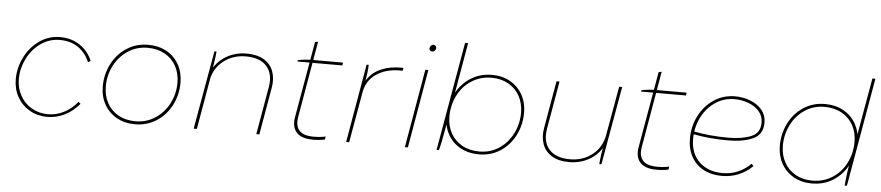

<svg xmlns="http://www.w3.org/2000/svg" viewBox="-42 -990 5814 1267"><g transform="rotate(5 2864.5 -356.5)"><path d="M63 -223Q63 -298 97.5 -368Q132 -438 193.5 -481.5Q255 -525 332 -525Q406 -525 462 -487.5Q518 -450 545 -386L528 -376Q502 -438 451.5 -472Q401 -506 332 -506Q260 -506 203 -465Q146 -424 114.5 -359.5Q83 -295 83 -227Q83 -167 110 -117.5Q137 -68 185.5 -39.5Q234 -11 294 -11Q350 -11 399.5 -36.5Q449 -62 489 -110L503 -98Q462 -48 407 -20.5Q352 7 291 7Q226 7 174 -23Q122 -53 92.5 -105.5Q63 -158 63 -223Z M639 -226Q639 -304 673.5 -373Q708 -442 771 -483.5Q834 -525 914 -525Q984 -525 1037 -495.5Q1090 -466 1119 -413.5Q1148 -361 1148 -294Q1148 -214 1113 -145.5Q1078 -77 1015 -36Q952 5 872 5Q803 5 750.5 -24.5Q698 -54 668.5 -106.5Q639 -159 639 -226ZM1128 -292Q1128 -354 1101.5 -402.5Q1075 -451 1026 -478Q977 -505 913 -505Q840 -505 782 -466.5Q724 -428 691.5 -364.5Q659 -301 659 -228Q659 -166 685.5 -117.5Q712 -69 760.5 -42Q809 -15 873 -15Q947 -15 1005 -53.5Q1063 -92 1095.5 -155.5Q1128 -219 1128 -292Z M1353 -520H1367Q1366 -506 1364 -490Q1362 -474 1359 -455Q1355 -424 1350 -393L1349 -385L1282 0H1261ZM1567 -524Q1637 -524 1682 -496.5Q1727 -469 1744 -421.5Q1761 -374 1751 -315L1696 0H1676L1731 -317Q1746 -404 1701.5 -454.5Q1657 -505 1563 -505Q1477 -505 1414.5 -455.5Q1352 -406 1338 -325L1335 -379Q1364 -446 1426 -485Q1488 -524 1567 -524Z M1921 -136 2009 -639 2029 -643 1941 -135Q1932 -82 1955 -51.5Q1978 -21 2032 -17Q2054 -15 2083.5 -17Q2113 -19 2133 -24L2130 -4Q2110 1 2081.5 3Q2053 5 2028 3Q1965 -2 1937.5 -38Q1910 -74 1921 -136ZM1997 -520H2205L2202 -501H1905L1906 -510Q1921 -514 1950 -517Q1979 -520 1997 -520Z M2361 -520H2375Q2375 -499 2370.5 -463Q2366 -427 2358 -388L2353 -395Q2383 -458 2443.5 -489Q2504 -520 2591 -520H2605L2602 -501Q2594 -501 2585 -501Q2491 -501 2427.5 -458Q2364 -415 2350 -336L2291 0H2271Z M2750 -520H2770L2680 0H2660ZM2765 -663Q2765 -673 2772.5 -681Q2780 -689 2790 -689Q2799 -689 2804 -683Q2809 -677 2809 -669Q2809 -659 2801.5 -651.5Q2794 -644 2785 -644Q2776 -644 2770.5 -649.5Q2765 -655 2765 -663Z M2996 -720H3016L2955 -368L2953 -354L2914 -135Q2907 -94 2899 -56Q2891 -18 2885 0H2870ZM2916 -223Q2916 -302 2950 -371.5Q2984 -441 3047 -483Q3110 -525 3193 -525Q3261 -525 3313.5 -495Q3366 -465 3395 -412.5Q3424 -360 3424 -294Q3424 -216 3390 -147Q3356 -78 3293.5 -36.5Q3231 5 3150 5Q3080 5 3027 -24.5Q2974 -54 2945 -106Q2916 -158 2916 -223ZM3404 -292Q3404 -354 3377.5 -402.5Q3351 -451 3302.5 -478.5Q3254 -506 3191 -506Q3117 -506 3058.5 -468.5Q3000 -431 2967.5 -367Q2935 -303 2935 -227Q2935 -166 2961.5 -117.5Q2988 -69 3037 -41.5Q3086 -14 3152 -14Q3225 -14 3282.5 -52.5Q3340 -91 3372 -155Q3404 -219 3404 -292Z M3564 -205 3619 -520H3639L3584 -203Q3569 -116 3613.5 -65.5Q3658 -15 3752 -15Q3837 -15 3899 -63.5Q3961 -112 3976 -194L4034 -520H4054L3962 0H3948Q3949 -21 3954 -57Q3959 -93 3966 -135L3972 -125Q3941 -65 3881.5 -30.5Q3822 4 3748 4Q3678 4 3633 -23.5Q3588 -51 3571 -98.5Q3554 -146 3564 -205Z M4197 -136 4285 -639 4305 -643 4217 -135Q4208 -82 4231 -51.5Q4254 -21 4308 -17Q4330 -15 4359.5 -17Q4389 -19 4409 -24L4406 -4Q4386 1 4357.5 3Q4329 5 4304 3Q4241 -2 4213.5 -38Q4186 -74 4197 -136ZM4273 -520H4481L4478 -501H4181L4182 -510Q4197 -514 4226 -517Q4255 -520 4273 -520Z M4529 -220Q4529 -302 4564.5 -371.5Q4600 -441 4662.5 -482.5Q4725 -524 4803 -524Q4854 -524 4902 -506Q4950 -488 4980 -452.5Q5010 -417 5010 -367Q5010 -289 4945.5 -259.5Q4881 -230 4782 -230Q4651 -230 4545 -252L4547 -270Q4655 -248 4782 -248Q4871 -248 4931 -272.5Q4991 -297 4991 -366Q4991 -410 4963 -441.5Q4935 -473 4891 -489Q4847 -505 4801 -505Q4728 -505 4670.5 -465Q4613 -425 4581.5 -359.5Q4550 -294 4550 -220Q4550 -124 4608.5 -68Q4667 -12 4763 -12Q4817 -12 4864 -32Q4911 -52 4949 -90L4963 -76Q4921 -35 4870 -14Q4819 7 4760 7Q4691 7 4639 -20.5Q4587 -48 4558 -99.5Q4529 -151 4529 -220Z M5591 -138 5593 -149 5596 -163 5694 -720H5714L5588 0H5573Q5575 -25 5579.5 -62.5Q5584 -100 5591 -138ZM5632 -297Q5632 -218 5598 -148.5Q5564 -79 5501 -37Q5438 5 5355 5Q5287 5 5234.5 -25Q5182 -55 5153 -107.5Q5124 -160 5124 -226Q5124 -304 5158 -373Q5192 -442 5254.5 -483.5Q5317 -525 5398 -525Q5468 -525 5521 -495.5Q5574 -466 5603 -414Q5632 -362 5632 -297ZM5144 -228Q5144 -166 5170.5 -117.5Q5197 -69 5245.5 -41.5Q5294 -14 5357 -14Q5431 -14 5489.5 -51.5Q5548 -89 5580.5 -153Q5613 -217 5613 -293Q5613 -354 5586.5 -402.5Q5560 -451 5511 -478.5Q5462 -506 5396 -506Q5323 -506 5265.5 -467.5Q5208 -429 5176 -365Q5144 -301 5144 -228Z"/></g></svg>

Font: Fixel Italic Variable Display Thin
Style: Italic
Weight: 100
Italic angle: -10°
Designer: AlfaBravo + MacPaw
Foundry: Kyrylo Tkachov, Marchela Mozhyna, Serhii Makarenko, Maria Weinstein, Zakhar Kryvoshyya
Version: Version 1.210;Glyphs 3.2 (3217)